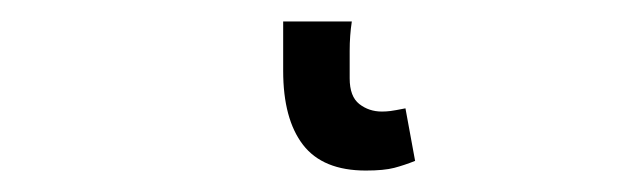

<svg xmlns="http://www.w3.org/2000/svg" viewBox="-20 42 582 179"><path d="M321 201Q281 201 262.5 177Q244 153 244 108V62H308Q306 75 306 89.5Q306 104 306 115Q306 132 315 139Q324 146 336 146Q340 146 344 145.5Q348 145 358 143L367 192Q357 196 347.5 198.5Q338 201 321 201Z"/></svg>

Font: SourceSansPro
Style: Book
Weight: 400
Designer: Paul D. Hunt
Foundry: Adobe Systems Incorporated
Version: Version 2.021;PS 2.000;hotconv 1.0.86;makeotf.lib2.5.63406